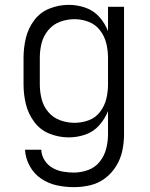

<svg xmlns="http://www.w3.org/2000/svg" viewBox="-20 -558 616 791"><path d="M284 213Q319 213 352.5 205Q386 197 413.5 176Q441 155 459 125.5Q477 96 484 62.5Q491 29 491 -5V-530H425V-430Q412 -463 388.5 -489Q365 -515 331.5 -526.5Q298 -538 263 -538Q222 -538 183.5 -522.5Q145 -507 120.5 -474Q96 -441 86.5 -401Q77 -361 77 -320V-210Q77 -169 86.5 -129.5Q96 -90 120.5 -56.5Q145 -23 183.5 -7.5Q222 8 263 8Q298 8 331.5 -3.5Q365 -15 388.5 -41.5Q412 -68 425 -100V-5Q425 25 417.5 54.5Q410 84 391 108Q372 132 343 142.5Q314 153 284 153Q262 153 239 149Q216 145 196 133.5Q176 122 163.5 102Q151 82 150 59H83Q85 94 102.5 126Q120 158 149.5 178Q179 198 214 205.5Q249 213 284 213ZM287 -52Q257 -52 228 -62.5Q199 -73 179 -96.5Q159 -120 151.5 -150Q144 -180 144 -210V-320Q144 -351 151.5 -380.5Q159 -410 179 -434Q199 -458 228 -468.5Q257 -479 287 -479Q317 -479 345.5 -468Q374 -457 392.5 -432.5Q411 -408 418 -379Q425 -350 425 -320V-210Q425 -180 418 -151Q411 -122 392.5 -97.5Q374 -73 345.5 -62.5Q317 -52 287 -52Z"/></svg>

Font: Iosevka Sparkle Light
Style: Regular
Weight: 300
Designer: Belleve Invis
Foundry: Belleve Invis
Version: Version 4.5.0; ttfautohint (v1.8.3)